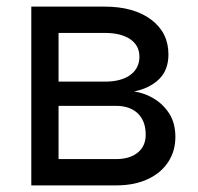

<svg xmlns="http://www.w3.org/2000/svg" viewBox="-20 -561 598 581"><path d="M74.7 0V-541H296.4Q384.8 -541 437.3 -501.7Q489.7 -462.4 489.7 -396.5Q489.7 -349.1 461.4 -321.5Q433.1 -293.9 385.7 -284.2Q417 -279.8 445.3 -262.9Q473.6 -246.1 492.2 -217.3Q510.7 -188.5 510.7 -146.5Q510.7 -104 489 -70.8Q467.3 -37.6 427 -18.8Q386.7 0 331.1 0ZM157.2 -79.6H331.1Q373 -79.6 397 -99.4Q420.9 -119.1 420.9 -153.3Q420.9 -194.8 397 -217.8Q373 -240.7 331.1 -240.7H157.2ZM157.2 -314H297.4Q346.7 -314 374.3 -334.2Q401.9 -354.5 401.9 -389.6Q401.9 -423.3 374 -442.4Q346.2 -461.4 296.4 -461.4H157.2Z"/></svg>

Font: Inter 17pt
Style: Regular
Weight: 400
Version: Version 4.001;git-66647c0bb